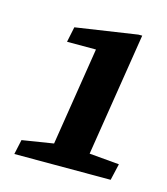

<svg xmlns="http://www.w3.org/2000/svg" viewBox="-65 -661 394 454"><g transform="rotate(15 132.0 -433.5)"><path d="M9.8 -259.3 17.6 -295.4 94.2 -307.6 132.3 -547.9H61.5L69.3 -585.4L220.2 -607.9H229.5L181.6 -306.2L254.9 -299.8L245.6 -259.3Z"/></g></svg>

Font: Neuton Cursive
Style: Regular
Weight: 500
Designer: Brian M Zick
Version: Version 1.43